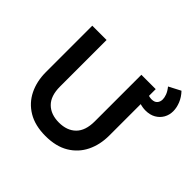

<svg xmlns="http://www.w3.org/2000/svg" viewBox="-197 -1015 1235 1235"><g transform="rotate(45 421.0 -397.5)"><path d="M372.5 15Q277.5 15 213.2 -23.5Q149 -62 116.5 -128.2Q84 -194.5 84 -278V-700H214V-276.5Q214 -191.5 256.5 -149.5Q299 -107.5 372.5 -107.5Q446 -107.5 488.2 -149.5Q530.5 -191.5 530.5 -276.5V-700H661V-278Q661 -194.5 628.5 -128.2Q596 -62 532 -23.5Q468 15 372.5 15ZM711.5 -556Q684 -556 653.5 -565.8Q623 -575.5 594 -587V-663.5Q620.5 -652.5 645.5 -643.5Q670.5 -634.5 688.5 -634.5Q714.5 -634.5 727.2 -648.8Q740 -663 740 -685.5Q740 -701 732.5 -722Q725 -743 705 -768L785.5 -810Q814 -780 827.8 -745.5Q841.5 -711 841.5 -679.5Q841.5 -645.5 825.8 -617.5Q810 -589.5 781 -572.8Q752 -556 711.5 -556Z"/></g></svg>

Font: Geologica EX Med
Style: Regular
Weight: 500
Designer: Sindre Bremnes, Frode Helland
Foundry: Monokrom Skriftforlag AS
Version: Version 1.010;gftools[0.9.28]